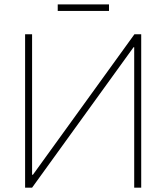

<svg xmlns="http://www.w3.org/2000/svg" viewBox="-20 -865 768 885"><path d="M127.9 -707V-59.6H131.8L599.6 -707H630.9V0H598.6V-647.5H595.7L127.9 0H95.7V-707ZM482.4 -814.5H246.1V-844.7H482.4Z"/></svg>

Font: Pretendard JP Thin
Style: Regular
Weight: 100
Designer: Base glyphs from Inter by Rasmus Andersson; Hangeul glyphs from Noto Sans CJK(Source Han Sans) by Jang Soo-young and Kan
Foundry: Kil Hyung-jin
Version: Version 1.309